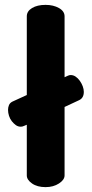

<svg xmlns="http://www.w3.org/2000/svg" viewBox="-20 -768 376 788"><path d="M167 -748Q199 -748 222 -735Q245 -722 245 -701V-451L258 -457Q264 -460 270 -460Q281 -460 290.5 -453.5Q300 -447 307.5 -436.5Q315 -426 319.5 -414Q324 -402 324 -391Q324 -366 305 -357L245 -329V-48Q245 -30 222 -15Q199 0 167 0Q133 0 111.5 -15Q90 -30 90 -48V-256L78 -251Q72 -248 65 -248Q54 -248 45 -254.5Q36 -261 28.5 -270.5Q21 -280 17 -292.5Q13 -305 13 -317Q13 -328 17 -337Q21 -346 31 -351L90 -378V-701Q90 -722 111.5 -735Q133 -748 167 -748Z"/></svg>

Font: AkaAcidDosis
Style: ExtraBold
Weight: 800
Designer: Edgar Tolentino, Pablo Impallari, Igino Marini, Aka-Acid
Foundry: Edgar Tolentino, Pablo Impallari, Igino Marini, Aka-Acid
Version: Version 1.007